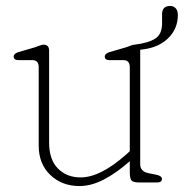

<svg xmlns="http://www.w3.org/2000/svg" viewBox="-20 -613 618 645"><path d="M110 -124V-387Q110 -411 89 -411H42Q26 -411 26 -423Q26 -433 42 -438L97 -454Q104.5 -456.5 113 -459.8Q121.5 -463 126 -463Q145 -463 145 -443V-134Q145 -77 174.5 -47Q204 -17 251 -17Q317.5 -17 405 -95L416 -105V-387Q416 -411 395 -411H348Q332 -411 332 -423Q332 -433 348 -438L403 -454Q410.5 -456.5 419 -459.8Q427.5 -463 432 -463H432.5Q480 -469 502.2 -483.8Q524.5 -498.5 524.5 -535V-565Q524.5 -593 551.5 -593Q563 -593 570.2 -585.2Q577.5 -577.5 577.5 -563Q577.5 -515.5 543.5 -483.2Q509.5 -451 451 -446Q451 -444.5 451 -443V-61Q451 -36.5 480 -31L505 -26Q524 -22 524 -12Q524 0 507 0H448Q428.5 0 422.2 -6.2Q416 -12.5 416 -35V-71.5Q372 -32.5 329.5 -10.2Q287 12 247 12Q188 12 149 -25.2Q110 -62.5 110 -124Z"/></svg>

Font: Fraunces 9pt SuperSoft Thin
Style: Regular
Weight: 100
Version: Version 1.000;[b76b70a41]